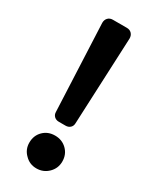

<svg xmlns="http://www.w3.org/2000/svg" viewBox="-186 -754 669 822"><g transform="rotate(30 148.5 -342.5)"><path d="M100 -237 81 -666Q81 -681 90 -690.5Q99 -700 114 -700H183Q198 -700 207 -690.5Q216 -681 216 -666L197 -237Q197 -223 188 -214.5Q179 -206 165 -206H132Q118 -206 109 -214.5Q100 -223 100 -237ZM148 15Q114 15 91 -9Q67 -32 67 -66Q67 -101 90 -124Q113 -147 148 -147Q183 -147 206.5 -124Q230 -101 230 -66Q230 -32 206 -8.5Q182 15 148 15Z"/></g></svg>

Font: Higure Gothic Black
Style: Regular
Weight: 900
Designer: Yoshimichi Ohira
Foundry: Positype
Version: Version 1.000